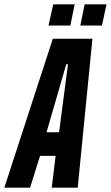

<svg xmlns="http://www.w3.org/2000/svg" viewBox="-65 -867 512 887"><path d="M-45 0 179 -688H362L294 0H174L192 -147H120L74 0ZM150 -256H208L249 -570H241ZM306 -749 326 -847H427L406 -749ZM159 -749 181 -847H280L260 -749Z"/></svg>

Font: Saira UltraCondensed ExtraBold
Style: Italic
Weight: 800
Width: 1
Italic angle: -12°
Designer: Hector Gatti with collaboration of the Omnibus-Type team
Foundry: Omnibus-Type
Version: Version 1.101